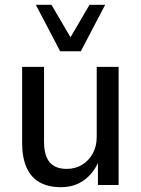

<svg xmlns="http://www.w3.org/2000/svg" viewBox="-20 -769 587 798"><path d="M233 9Q182 9 146 -10.5Q110 -30 91 -71.5Q72 -113 72 -175V-491H163V-181Q163 -141 173.5 -116Q184 -91 205 -79Q226 -67 257 -67Q293 -67 321 -84Q349 -101 365.5 -131Q382 -161 382 -200V-491H473V0H387V-101H391Q371 -51 330.5 -21Q290 9 233 9ZM230 -556 129 -749H194L273 -614L352 -749H417L316 -556Z"/></svg>

Font: Nunito Sans 10pt SemiCondensed Medium
Style: Regular
Weight: 500
Width: 4
Designer: Vernon Adams
Foundry: Vernon Adams
Version: Version 3.101;gftools[0.9.27]